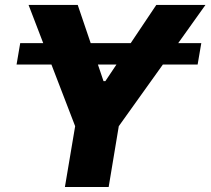

<svg xmlns="http://www.w3.org/2000/svg" viewBox="-20 -747 841 767"><path d="M784.1 -574.6 769.5 -489.3H630.7L454.5 -242.9L414.1 0H239.3L280.2 -242.9L185.4 -489.3H46.2L60.7 -574.6H152.7L94.1 -727.3H290.5L342.3 -574.6H502.1L604.4 -727.3H800.8L691.8 -574.6ZM371.1 -489.3 393.5 -422.9H400.9L445.3 -489.3Z"/></svg>

Font: Inter UI Extra Bold
Style: Italic
Weight: 800
Italic angle: 9.39999°
Designer: Rasmus Andersson
Foundry: rsms
Version: 3.2;8d6f07862